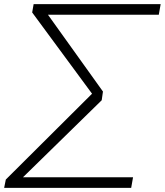

<svg xmlns="http://www.w3.org/2000/svg" viewBox="-20 -725 794 925"><path d="M0 180 8 140 438 -288 429 -266 135 -665 142 -705H754L745 -654H188L196 -675L476 -284L470 -242L59 160L61 129H621L612 180Z"/></svg>

Font: Nunito Sans 7pt Expanded ExtraLight
Style: Italic
Weight: 250
Width: 7
Italic angle: -9°
Designer: Vernon Adams
Foundry: Vernon Adams
Version: Version 3.101;gftools[0.9.27]